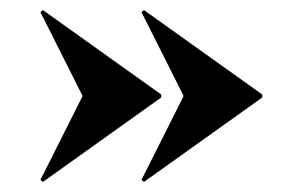

<svg xmlns="http://www.w3.org/2000/svg" viewBox="-20 -500 599 380"><path d="M265 -480 499 -313V-307L265 -140L260 -144L343 -309V-311L260 -476ZM65 -480 299 -313V-307L65 -140L60 -144L143 -309V-311L60 -476Z"/></svg>

Font: Kalnia
Style: Bold
Weight: 700
Designer: Frida Medrano
Foundry: Frida Medrano
Version: Version 1.105